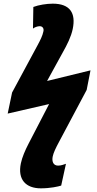

<svg xmlns="http://www.w3.org/2000/svg" viewBox="-20 -788 528 1048"><path d="M203 240C255 240 299 230 314 225L340 106C328 110 314 116 297 116C270 116 262 92 268 65C272 46 284 20 303 -15L453 -297L474 -404L237 -346L321 -499C347 -545 368 -587 377 -630C395 -717 362 -768 268 -768C234 -768 191 -761 162 -750L160 -632C169 -639 184 -645 197 -645C211 -645 221 -634 217 -617C212 -592 200 -569 185 -541L46 -283L22 -168L248 -220L135 -2C117 33 101 70 94 103C75 192 121 240 203 240Z"/></svg>

Font: Noto Sans Condensed Black
Style: Italic
Weight: 900
Width: 3
Italic angle: -12°
Designer: Monotype Design Team
Foundry: Monotype Imaging Inc.
Version: Version 2.013